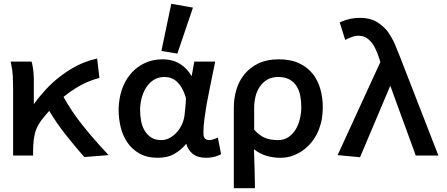

<svg xmlns="http://www.w3.org/2000/svg" viewBox="-20 -818 2353 1010"><path d="M158 -270Q185 -308 219.5 -345.5Q254 -383 294.5 -414.5Q335 -446 380.5 -470Q426 -494 475 -506L491 -510L503 -408L492 -405Q442 -391 397.5 -365.5Q353 -340 314 -308Q357 -231 414 -159.5Q471 -88 533 -22L551 -2L424 8L419 3Q370 -53 323.5 -112Q277 -171 239 -235Q213 -206 196 -183Q179 -160 170 -136Q161 -112 157.5 -83.5Q154 -55 154 -13V0H49V-353Q49 -385 47.5 -416.5Q46 -448 39 -479L36 -494H146L149 -484Q152 -471 154 -456.5Q156 -442 157 -428Q158 -414 158 -400Q158 -386 158 -372Z M957 -306Q956 -311 953 -318Q948 -331 945 -338Q931 -371 906.5 -392Q882 -413 845 -413Q812 -413 787.5 -397Q763 -381 747.5 -355.5Q732 -330 724.5 -299.5Q717 -269 717 -240Q717 -211 722 -183Q727 -155 740 -132.5Q753 -110 774.5 -95.5Q796 -81 828 -81Q853 -81 874.5 -93.5Q896 -106 912.5 -125Q929 -144 939 -168Q949 -192 951 -215Q953 -234 955.5 -258Q958 -282 958 -301Q958 -303 957 -306ZM988 -417 1002 -494H1112L1109 -479Q1098 -426 1087.5 -374Q1077 -322 1067 -270Q1061 -232 1055.5 -193.5Q1050 -155 1050 -116Q1050 -81 1082 -81Q1093 -81 1109 -87L1126 -94L1143 -7L1133 -2Q1102 12 1064 12Q1019 12 993.5 -9Q968 -30 960 -62Q934 -30 898 -9Q862 12 811 12Q751 12 711.5 -11.5Q672 -35 648 -71.5Q624 -108 614 -152.5Q604 -197 604 -239Q604 -273 611 -308.5Q618 -344 633.5 -377Q649 -410 674.5 -437.5Q700 -465 737 -484Q782 -506 833 -506Q889 -506 927.5 -481.5Q966 -457 988 -417ZM881 -798 995 -778 913 -536 829 -550Z M1317 -136Q1342 -107 1371 -94Q1400 -81 1442 -81Q1475 -81 1498.5 -97.5Q1522 -114 1536.5 -139Q1551 -164 1558 -194.5Q1565 -225 1565 -254Q1565 -285 1559.5 -314Q1554 -343 1540 -365Q1526 -387 1502.5 -400Q1479 -413 1444 -413Q1410 -413 1386 -399Q1362 -385 1346.5 -362Q1331 -339 1324 -310Q1317 -281 1317 -251ZM1210 172V-252Q1210 -301 1223.5 -346.5Q1237 -392 1266 -427.5Q1295 -463 1339.5 -484.5Q1384 -506 1446 -506Q1510 -506 1554 -485Q1598 -464 1625.5 -429Q1653 -394 1665.5 -348.5Q1678 -303 1678 -254Q1678 -225 1673.5 -196Q1669 -167 1658 -138Q1647 -109 1628 -82Q1609 -55 1583.5 -34.5Q1558 -14 1525.5 -1Q1493 12 1455 12Q1372 12 1316 -33Q1318 15 1319 62.5Q1320 110 1321 159V172Z M2033 -367 1874 9 1756 -2 1981 -492Q1978 -502 1974 -513Q1970 -524 1966 -536Q1961 -548 1955.5 -560Q1950 -572 1943 -583Q1929 -604 1910.5 -617Q1892 -630 1866 -630Q1851 -630 1838.5 -626Q1826 -622 1812 -616L1796 -608L1767 -700L1778 -705Q1802 -715 1825 -719.5Q1848 -724 1874 -724Q1926 -724 1960.5 -703.5Q1995 -683 2019 -653Q2030 -637 2039.5 -620.5Q2049 -604 2057 -586Q2064 -569 2071 -551.5Q2078 -534 2085 -517L2286 0H2167Z"/></svg>

Font: Codetta
Style: Bold
Weight: 700
Designer: Ulrich Proeller
Foundry: PROSA GmbH
Version: Version 2.00;September 29, 2018;FontCreator 11.5.0.2427 64-b